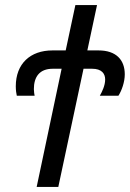

<svg xmlns="http://www.w3.org/2000/svg" viewBox="-20 -734 510 754"><path d="M124 0H209L308 -464H342C379 -464 393 -445 393 -422C393 -398 381 -374 372 -358H445C458 -378 470 -412 470 -442C470 -499 436 -536 367 -536H323L361 -714H276L238 -536H186C99 -536 42 -484 42 -395C42 -380 44 -366 46 -358H116C115 -363 113 -374 113 -384C113 -432 135 -464 187 -464H222Z"/></svg>

Font: Noto Sans Display SemiCondensed
Style: Italic
Weight: 400
Width: 4
Italic angle: -12°
Designer: Monotype Design Team
Foundry: Monotype Imaging Inc.
Version: Version 1.900